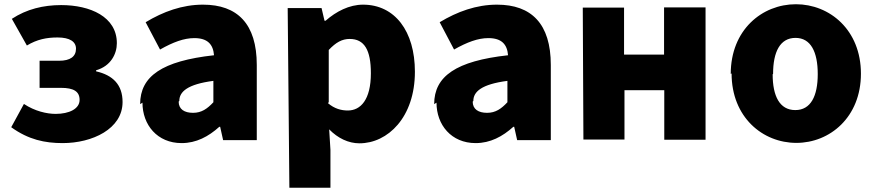

<svg xmlns="http://www.w3.org/2000/svg" viewBox="-20 -609 4132 907"><path d="M33 -8C115 51 192 67 276 67C416 67 559 0 559 -127C559 -209 513 -254 434 -272V-277C504 -297 532 -355 532 -405C532 -530 406 -585 269 -585C185 -585 106 -566 36 -520L107 -394C155 -423 200 -432 252 -432C310 -432 339 -412 339 -379C339 -342 312 -322 259 -322H167V-194H268C328 -194 356 -177 356 -137C356 -95 307 -71 243 -71C201 -71 144 -84 93 -118Z M653 -124C653 -19 723 67 838 67C907 67 965 36 1016 -10H1020L1034 53H1193V-302C1193 -497 1101 -587 939 -587C841 -587 751 -554 668 -504L736 -375C798 -410 849 -429 898 -429C961 -429 987 -399 991 -348C746 -321 642 -249 642 -117ZM827 -132C827 -176 866 -211 988 -227V-126C959 -95 932 -76 892 -76C851 -76 824 -93 824 -129Z M1347 278H1541V99L1535 2C1576 44 1626 68 1678 68C1812 68 1940 -55 1940 -270C1940 -462 1845 -587 1695 -587C1630 -587 1568 -555 1518 -511H1513L1499 -571H1339ZM1533 -126V-373C1567 -409 1596 -425 1632 -425C1701 -425 1732 -373 1732 -263C1732 -137 1683 -87 1623 -87C1593 -87 1560 -95 1529 -122Z M2042 -124C2042 -19 2112 67 2227 67C2296 67 2354 36 2405 -10H2409L2423 53H2582V-302C2582 -497 2490 -587 2328 -587C2230 -587 2140 -554 2057 -504L2125 -375C2187 -410 2238 -429 2287 -429C2350 -429 2376 -399 2380 -348C2135 -321 2031 -249 2031 -117ZM2216 -132C2216 -176 2255 -211 2377 -227V-126C2348 -95 2321 -76 2281 -76C2240 -76 2213 -93 2213 -129Z M2736 50H2930V-183H3118V51H3313V-574H3117V-351H2928V-573H2733Z M3436 -262C3436 -55 3583 66 3742 66C3900 66 4047 -55 4047 -261C4047 -468 3899 -589 3740 -589C3580 -589 3432 -468 3432 -260ZM3632 -260C3632 -364 3665 -430 3738 -430C3810 -430 3843 -364 3843 -259C3843 -155 3810 -89 3737 -89C3663 -89 3630 -155 3630 -258Z"/></svg>

Font: GenEiGothic-pro-Heavy
Style: Bold
Weight: 900
Designer: Ryoko NISHIZUKA (kana & ideographs); Paul D. Hunt (Latin, Greek & Cyrillic); Wenlong ZHANG (bopomofo); Sandoll Communica
Foundry: Adobe Systems Incorporated; o_tamon
Version: Version 1.000.140830